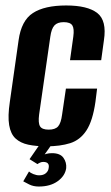

<svg xmlns="http://www.w3.org/2000/svg" viewBox="-20 -524 406 702"><path d="M150 11Q112 11 83.5 5Q55 -1 37 -17.5Q19 -34 13.5 -66.5Q8 -99 16 -152L48 -377Q58 -449 100.5 -476.5Q143 -504 222 -504Q300 -504 335.5 -476.5Q371 -449 360 -377L350 -304H236L248 -390Q252 -419 244.5 -431Q237 -443 213 -443Q190 -443 179 -431Q168 -419 164 -390L123 -105Q119 -74 126.5 -62Q134 -50 158 -50Q182 -50 192.5 -62Q203 -74 207 -105L221 -200H335L329 -152Q319 -82 296 -47Q273 -12 236.5 -0.5Q200 11 150 11ZM122 158Q102 158 87 150.5Q72 143 65 139L86 103Q91 108 102 112.5Q113 117 123 117Q139 117 148 109Q157 101 158 90Q162 68 138 68Q132 68 126.5 70.5Q121 73 117 76L88 58L128 0H172L138 48L133 45Q140 41 149.5 38.5Q159 36 170 36Q200 36 212 53Q224 70 222 91Q218 119 191 138.5Q164 158 122 158Z"/></svg>

Font: Alumni Sans
Style: Bold Italic
Weight: 700
Italic angle: -8°
Designer: Robert E. Leuschke
Foundry: Robert E. Leuschke
Version: Version 1.016